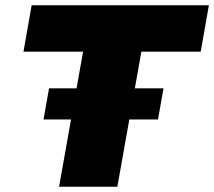

<svg xmlns="http://www.w3.org/2000/svg" viewBox="-20 -708 812 728"><path d="M204 0 295 -512H69L100 -688H772L741 -512H516L425 0ZM145 -255 166 -373H600L579 -255Z"/></svg>

Font: Archivo SemiBold Black
Style: Italic
Weight: 900
Italic angle: -10°
Version: Version 2.001